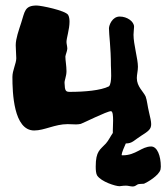

<svg xmlns="http://www.w3.org/2000/svg" viewBox="-20 -576 603 696"><path d="M562 38C562 35 563 31 563 28C563 -11 550 -45 528 -45C493 -45 473 -13 425 -13C422 -13 421 -13 421 -15C421 -22 431 -45 436 -56C460 -56 465 -67 492 -84C519 -101 528 -108 528 -126C528 -136 525 -149 520 -170C515 -190 513 -213 508 -226C500 -244 476 -262 476 -293C476 -306 480 -319 480 -334C480 -363 464 -415 464 -450C464 -460 466 -471 466 -479C466 -498 441 -516 414 -516C387 -516 375 -485 375 -473C375 -450 382 -404 382 -338C382 -327 387 -275 375 -263C345 -248 287 -243 233 -243C218 -243 215 -247 214 -275C213 -284 221 -299 221 -318C221 -337 217 -357 217 -371C218 -379 223 -389 224 -399C224 -408 221 -417 221 -424C221 -438 232 -470 232 -497C232 -506 231 -515 227 -522C217 -538 129 -556 113 -556C69 -556 70 -534 57 -494C48 -466 37 -436 37 -412C37 -396 39 -380 39 -365C39 -346 25 -321 25 -297C25 -241 29 -103 104 -103C141 -103 179 -126 225 -126C236 -126 247 -125 256 -125C263 -125 268 -126 273 -127C280 -129 368 -173 382 -173C389 -173 390 -156 390 -139C390 -126 389 -113 389 -104V-94C380 -81 373 -66 364 -56C343 -33 327 -29 327 28C327 41 328 53 332 60C347 83 399 99 413 99C419 99 423 97 437 97C445 97 453 100 461 100C469 100 471 97 480 92C487 90 497 91 502 90C514 85 557 60 562 38Z"/></svg>

Font: Freckle Face
Style: Regular
Weight: 400
Designer: Astigmatic (AOETI)
Foundry: Astigmatic (AOETI)
Version: Version 1.000